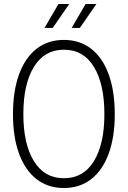

<svg xmlns="http://www.w3.org/2000/svg" viewBox="-20 -926 640 962"><path d="M300 16Q220 16 163 -28.5Q106 -73 75.5 -156Q45 -239 45 -354Q45 -470 75.5 -553.5Q106 -637 163 -681.5Q220 -726 300 -726Q380 -726 437 -681.5Q494 -637 524.5 -553.5Q555 -470 555 -354Q555 -239 524.5 -156Q494 -73 437 -28.5Q380 16 300 16ZM300 -33Q398 -33 450.5 -118.5Q503 -204 503 -354Q503 -505 450.5 -591Q398 -677 300 -677Q203 -677 150 -591Q97 -505 97 -354Q97 -204 150 -118.5Q203 -33 300 -33ZM203 -786 273 -906H327L244 -786ZM339 -786 409 -906H463L380 -786Z"/></svg>

Font: Geist Mono ExtraLight
Style: Regular
Weight: 200
Monospace: yes
Designer: Basement.studio, Andrés Briganti, Mateo Zaragoza
Foundry: Basement.studio, Vercel, Andrés Briganti, Guido Ferreyra, Mateo Zaragoza
Version: Version 1.500; ttfautohint (v1.8.4.7-5d5b)